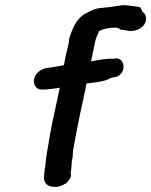

<svg xmlns="http://www.w3.org/2000/svg" viewBox="-20 -711 584 742"><path d="M113 -410C106 -389 117 -363 145 -365H155C175 -367 186 -368 211 -372C199 -312 183 -248 172 -183L162 -124C158 -103 157 -80 153 -58C152 -50 152 -44 151 -41V-38C147 -15 153 8 185 11H200C224 7 228 0 236 -3C245 -13 259 -26 253 -44L255 -54C256 -62 256 -71 257 -79V-80C257 -88 259 -96 261 -105V-106C261 -113 262 -120 262 -127L267 -154C280 -227 295 -299 311 -371L314 -388C330 -390 349 -393 364 -395L378 -398C389 -400 398 -404 409 -410C414 -411 425 -413 433 -415C457 -427 461 -451 455 -467C451 -477 444 -484 429 -486L419 -484C391 -485 360 -479 332 -474C337 -498 342 -523 347 -547C349 -560 357 -578 362 -588V-590C363 -593 391 -604 422 -604H432C439 -602 442 -600 446 -596H451C462 -596 474 -591 485 -591C507 -591 539 -603 544 -633C546 -646 542 -658 531 -665L522 -683C506 -686 477 -691 454 -691H453C428 -687 395 -682 369 -680C350 -679 330 -670 313 -660C287 -647 273 -624 264 -606C261 -599 259 -592 256 -587L248 -564L245 -542C238 -515 232 -488 227 -459C207 -456 185 -451 167 -449C145 -448 120 -433 113 -410Z"/></svg>

Font: Scribbler
Style: BlkIta
Weight: 900
Designer: Mew Too
Foundry: Cannot Into Space Fonts
Version: Version 1.001